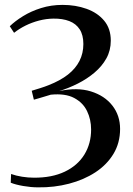

<svg xmlns="http://www.w3.org/2000/svg" viewBox="-20 -772 558 805"><path d="M139 13.5Q110.5 13.5 77.2 7.8Q44 2 25 -6L26.5 -42.5Q47.5 -35 72.8 -31Q98 -27 122 -27Q197.5 -26.5 251.5 -52.2Q305.5 -78 333.8 -124Q362 -170 362 -229Q362 -271 345 -306.2Q328 -341.5 291 -361.2Q254 -381 193 -375Q184.5 -372.5 170.5 -368.2Q156.5 -364 143 -360Q129.5 -356 122 -354L113 -391.5Q129.5 -396.5 148.8 -402.5Q168 -408.5 184 -415Q232.5 -434 264.8 -459.2Q297 -484.5 313.2 -516.5Q329.5 -548.5 329.5 -587.5Q329.5 -625 314.2 -648.8Q299 -672.5 270.8 -683.5Q242.5 -694.5 203.5 -694Q173.5 -693.5 143.8 -685.8Q114 -678 87.2 -664.8Q60.5 -651.5 39 -634.5L21 -662Q43 -683.5 76.5 -704.2Q110 -725 152.2 -738.2Q194.5 -751.5 242.5 -751.5Q297 -751.5 343 -735Q389 -718.5 416.8 -685.2Q444.5 -652 444.5 -601.5Q444.5 -560.5 426 -527.2Q407.5 -494 376.5 -467.8Q345.5 -441.5 307 -422Q268.5 -402.5 228 -390Q303.5 -406.5 361 -388.8Q418.5 -371 451 -329.5Q483.5 -288 483.5 -231.5Q483.5 -173 455.8 -127Q428 -81 379.8 -49.5Q331.5 -18 269.5 -1.8Q207.5 14.5 139 13.5Z"/></svg>

Font: Merriweather 120pt
Style: Regular
Weight: 400
Version: Version 2.100